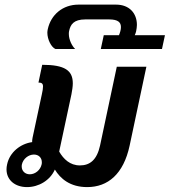

<svg xmlns="http://www.w3.org/2000/svg" viewBox="-20 -782 717 811"><path d="M158.3 -508.3 142.5 -433.3C155.8 -433.3 161.7 -429.2 161.7 -416.7C161.7 -408.3 160 -398.3 156.7 -383.3L117.5 -200C115.8 -192.5 115.8 -186.7 115.8 -181.7C66.7 -175 20.8 -139.2 10 -87.5C8.3 -80 7.5 -73.3 7.5 -66.7C7.5 -20.8 44.2 8.3 94.2 8.3C143.3 8.3 191.7 -20 211.7 -65.8C235 -27.5 275.8 8.3 348.3 8.3C435.8 8.3 501.7 -46.7 527.5 -166.7L598.3 -500H473.3L402.5 -166.7C389.2 -106.7 360 -83.3 317.5 -83.3C275.8 -83.3 248.3 -110 230 -141.7L281.7 -383.3C285 -400.8 287.5 -416.7 287.5 -430C287.5 -484.2 254.2 -508.3 158.3 -508.3ZM123.3 -129.2C143.3 -129.2 156.7 -115.8 156.7 -96.7C156.7 -93.3 156.7 -90.8 155.8 -87.5C150.8 -64.2 129.2 -45.8 105.8 -45.8C85.8 -45.8 71.7 -60 71.7 -78.3C71.7 -81.7 71.7 -84.2 72.5 -87.5C77.5 -110.8 100 -129.2 123.3 -129.2Z M664.2 -575 676.7 -633.3H549.2C551.7 -639.2 554.2 -645 555 -650C556.7 -659.2 558.3 -668.3 558.3 -676.7C558.3 -725.8 526.7 -762.5 470 -762.5H403.3H311.7C245 -762.5 195 -720 181.7 -658.3C180.8 -653.3 180 -649.2 180 -644.2C180 -615 196.7 -582.5 214.2 -575H297.5C284.2 -587.5 270.8 -614.2 270.8 -638.3C270.8 -642.5 270.8 -645.8 271.7 -650C277.5 -678.3 290.8 -700 340.8 -700H390.8H440.8C480 -700 490.8 -686.7 490.8 -667.5C490.8 -662.5 490 -655.8 488.3 -650C486.7 -644.2 485 -639.2 482.5 -633.3H418.3L405.8 -575Z"/></svg>

Font: BoonHome
Style: Bold Oblique
Weight: 700
Italic angle: -12°
Designer: Sungsit Sawaiwan
Foundry: Sungsit Sawaiwan
Version: Version 0.2